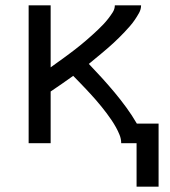

<svg xmlns="http://www.w3.org/2000/svg" viewBox="-20 -540 640 724"><path d="M578 164H495V0H437Q437 -16 431 -31Q425 -46 417.5 -59.5Q410 -73 401 -86.5Q392 -100 382.5 -112.5Q373 -125 363 -137.5Q353 -150 342.5 -162Q332 -174 321.5 -185.5Q311 -197 300 -208.5Q289 -220 278 -231.5Q267 -243 256 -254Q235 -239 213.5 -224Q192 -209 171 -195V0H88V-520H171V-286Q183 -295 194.5 -303Q206 -311 217.5 -319.5Q229 -328 240.5 -336.5Q252 -345 263 -353.5Q274 -362 285 -371Q296 -380 307 -389.5Q318 -399 328.5 -408.5Q339 -418 349.5 -428Q360 -438 369.5 -448Q379 -458 388 -469.5Q397 -481 405 -493.5Q413 -506 413 -520H512Q512 -505 504.5 -491.5Q497 -478 488.5 -465.5Q480 -453 470 -441.5Q460 -430 450 -419.5Q440 -409 429 -398Q418 -387 407 -377Q396 -367 384.5 -357Q373 -347 361.5 -337.5Q350 -328 338.5 -318.5Q327 -309 315 -299Q340 -273 364.5 -246Q389 -219 412 -191.5Q435 -164 456.5 -134.5Q478 -105 496 -74H578Z"/></svg>

Font: Zed Sans Extended
Style: Regular
Weight: 400
Width: 7
Designer: Belleve Invis
Foundry: Belleve Invis
Version: Version 1.0.0; ttfautohint (v1.8.4)